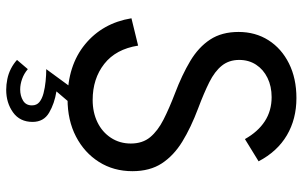

<svg xmlns="http://www.w3.org/2000/svg" viewBox="-194 -554 953 604"><g transform="rotate(90 282.0 -252.5)"><path d="M292 11Q187 11 120 -44Q53 -99 38 -190L124 -211Q135 -141 181.5 -104.5Q228 -68 295 -68Q334 -68 365 -83Q396 -98 414 -125.5Q432 -153 432 -188Q432 -225 412 -249Q392 -273 356.5 -291Q321 -309 274 -327Q216 -349 172.5 -375Q129 -401 105 -437.5Q81 -474 81 -527Q81 -580 107 -621Q133 -662 180 -685.5Q227 -709 289 -709Q355 -709 406 -679Q457 -649 488 -590L418 -547Q395 -588 362 -609.5Q329 -631 286 -631Q252 -631 225.5 -618Q199 -605 184 -582Q169 -559 169 -529Q169 -497 187 -474.5Q205 -452 239 -435Q273 -418 321 -400Q382 -377 426 -350Q470 -323 494.5 -285.5Q519 -248 519 -193Q519 -134 490 -88Q461 -42 410 -15.5Q359 11 292 11ZM263 204Q247 204 229.5 200.5Q212 197 196.5 189Q181 181 169 170L198 136Q212 148 229 154Q246 160 262 160Q282 160 297 151Q312 142 312 123Q312 108 301.5 99.5Q291 91 273.5 86.5Q256 82 236 80Q216 78 198 78L261 -8H314L268 46Q306 52 335 69Q364 86 364 121Q364 161 334 182.5Q304 204 263 204Z"/></g></svg>

Font: Hanken Grotesk
Style: Regular
Weight: 400
Designer: Alfredo Marco Pradil
Foundry: Hanken Design Co.
Version: Version 3.013